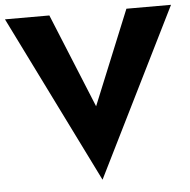

<svg xmlns="http://www.w3.org/2000/svg" viewBox="-54 -752 842 849"><g transform="rotate(-5 367.5 -328.0)"><path d="M367 -282 196 -700H-1L367 44L736 -700H538Z"/></g></svg>

Font: Jost
Style: Bold
Weight: 700
Version: Version 3.710